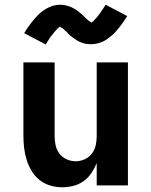

<svg xmlns="http://www.w3.org/2000/svg" viewBox="-20 -784 640 812"><path d="M243 8Q217 8 192 0.5Q167 -7 147 -23Q127 -39 113.5 -61.5Q100 -84 92.5 -108.5Q85 -133 82 -158.5Q79 -184 79 -210V-520H211V-210Q211 -190 215 -170.5Q219 -151 231 -135Q243 -119 261.5 -110.5Q280 -102 300 -102Q320 -102 338.5 -110.5Q357 -119 369 -135Q381 -151 385 -170.5Q389 -190 389 -210V-520H521V0H389V-94Q380 -72 366.5 -52Q353 -32 333.5 -18Q314 -4 290.5 2Q267 8 243 8ZM173 -596 82 -644Q90 -657 98 -668.5Q106 -680 114 -690Q122 -700 129.5 -708.5Q137 -717 145 -724.5Q153 -732 163.5 -739.5Q174 -747 185.5 -752.5Q197 -758 209.5 -761Q222 -764 235 -764Q240 -764 245 -763.5Q250 -763 255 -762Q260 -761 264.5 -759.5Q269 -758 274 -756.5Q279 -755 283 -753Q287 -751 291.5 -748.5Q296 -746 300.5 -743.5Q305 -741 309 -737.5Q313 -734 317 -731Q321 -728 324.5 -725Q328 -722 331 -719Q334 -716 337 -713Q340 -710 345 -705.5Q350 -701 353.5 -697.5Q357 -694 361.5 -692.5Q366 -691 366 -687H364L367 -689Q370 -691 372.5 -693Q375 -695 377.5 -697.5Q380 -700 381 -701.5Q382 -703 383.5 -704.5Q385 -706 387 -708Q389 -710 390.5 -712Q392 -714 393.5 -716Q395 -718 397 -720.5Q399 -723 401 -725.5Q403 -728 405 -731Q407 -734 409 -737Q411 -740 413 -743Q415 -746 417.5 -749.5Q420 -753 422 -756.5Q424 -760 427 -764L518 -716Q510 -703 502 -691.5Q494 -680 486 -670Q478 -660 470.5 -651.5Q463 -643 455 -636Q447 -629 436.5 -621Q426 -613 414.5 -608Q403 -603 390.5 -600Q378 -597 365 -597Q360 -597 355 -597.5Q350 -598 345 -598.5Q340 -599 335.5 -600.5Q331 -602 326 -603.5Q321 -605 317 -607Q313 -609 308.5 -611.5Q304 -614 299.5 -617Q295 -620 291 -623Q287 -626 283 -629Q279 -632 275.5 -635Q272 -638 269 -641.5Q266 -645 263 -647.5Q260 -650 255 -655Q250 -660 246.5 -663Q243 -666 238.5 -667.5Q234 -669 234 -673Q234 -674 235 -674H236Q236 -673 233 -671Q230 -669 227.5 -667Q225 -665 222.5 -662.5Q220 -660 219 -658.5Q218 -657 216.5 -655.5Q215 -654 213 -652Q211 -650 209.5 -648Q208 -646 206.5 -644Q205 -642 203 -639.5Q201 -637 199 -634.5Q197 -632 195 -629.5Q193 -627 191 -624Q189 -621 187 -617.5Q185 -614 182.5 -610.5Q180 -607 178 -603.5Q176 -600 173 -596Z"/></svg>

Font: Iosevka Extrabold Extended
Style: Regular
Weight: 800
Width: 7
Monospace: yes
Designer: Belleve Invis
Foundry: Belleve Invis
Version: Version 32.5.0; ttfautohint (v1.8.4)